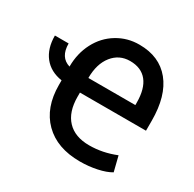

<svg xmlns="http://www.w3.org/2000/svg" viewBox="-159 -890 1085 1072"><g transform="rotate(30 384.0 -354.5)"><path d="M482.4 11.2Q335 11.2 251.5 -71.8Q168 -154.8 168 -300.8V-330.1Q92.3 -341.8 51.5 -393.6Q10.7 -445.3 10.7 -528.3H99.1Q99.1 -439.5 168 -418.9Q168 -503.9 204.1 -573.2Q240.2 -642.6 304.7 -681.6Q369.1 -720.7 446.3 -720.2Q575.2 -720.2 646 -633.3Q716.8 -546.4 716.8 -386.7V-322.3H291V-296.4Q291 -197.8 340.6 -145.3Q390.1 -92.8 482.4 -92.8Q568.8 -92.8 652.8 -127L676.8 -30.8Q644 -11.2 591.3 0Q538.6 11.2 482.4 11.2ZM291 -416.5H593.8V-431.6Q593.8 -521.5 556.2 -568.4Q518.6 -615.2 446.3 -615.2Q377 -615.2 334 -561.3Q291 -507.3 291 -416.5Z"/></g></svg>

Font: Roboto-o Medium
Style: Regular
Weight: 500
Designer: Google
Version: Version 2.134; 2016; ttfautohint (v1.6)